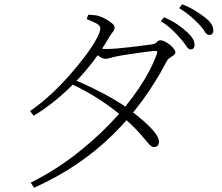

<svg xmlns="http://www.w3.org/2000/svg" viewBox="-20 -821 1040 901"><path d="M827 -640Q811 -659 789 -680Q767 -701 735 -722L749 -740Q787 -724 813 -706Q839 -688 856 -672Q876 -654 884.5 -639.5Q893 -625 893 -610Q893 -600 888 -594.5Q883 -589 874 -589Q864 -589 854 -605Q844 -621 827 -640ZM914 -707Q896 -726 875 -744Q854 -762 821 -783L835 -801Q872 -786 898 -769.5Q924 -753 942 -739Q963 -723 972 -708Q981 -693 981 -678Q981 -668 976 -662.5Q971 -657 962 -657Q950 -657 941 -672.5Q932 -688 914 -707ZM325 -448Q374 -428 420.5 -405Q467 -382 508 -358.5Q549 -335 580 -312Q617 -285 650.5 -256Q684 -227 705 -201Q726 -175 726 -156Q726 -144 720 -137.5Q714 -131 702 -131Q693 -131 683 -141Q673 -151 658 -169.5Q643 -188 619 -213.5Q595 -239 558 -271Q508 -314 446 -354.5Q384 -395 312 -428ZM121 -300Q167 -331 214 -374Q261 -417 303.5 -465Q346 -513 379.5 -557.5Q413 -602 432 -637Q451 -672 451 -688Q451 -701 432.5 -711Q414 -721 387 -731L394 -752Q407 -751 421.5 -750Q436 -749 449 -744Q464 -739 480 -729.5Q496 -720 507 -710.5Q518 -701 518 -693Q518 -681 509 -670.5Q500 -660 489 -641Q458 -587 419 -535.5Q380 -484 334.5 -437Q289 -390 239.5 -349.5Q190 -309 138 -278ZM124 36Q231 -17 326 -89.5Q421 -162 499 -243.5Q577 -325 633 -408.5Q689 -492 716 -568Q723 -584 706 -582Q687 -581 652.5 -576Q618 -571 583.5 -566Q549 -561 530 -557Q514 -554 499 -549.5Q484 -545 475 -545Q464 -545 448 -555Q432 -565 416 -578L430 -597Q445 -594 456.5 -592.5Q468 -591 477 -591Q497 -591 528.5 -593.5Q560 -596 593 -600Q626 -604 652 -607.5Q678 -611 688 -612Q710 -615 716.5 -623.5Q723 -632 734 -632Q742 -632 754 -626Q766 -620 777 -611Q788 -602 795.5 -592.5Q803 -583 803 -575Q803 -567 794.5 -561.5Q786 -556 776 -549Q766 -542 760 -529Q710 -434 647.5 -348.5Q585 -263 508.5 -188Q432 -113 340.5 -51Q249 11 140 60Z"/></svg>

Font: Noto Serif KR
Style: Regular
Weight: 200
Designer: Ryoko NISHIZUKA 西塚涼子 (kana & ideographs); Frank Grießhammer (Latin, Greek & Cyrillic); Wenlong ZHANG 张文龙 (bopomofo); San
Foundry: Adobe
Version: Version 2.001;hotconv 1.1.0;makeotfexe 2.6.0